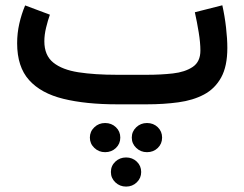

<svg xmlns="http://www.w3.org/2000/svg" viewBox="-20 -395 925 727"><path d="M593.8 126Q593.8 149.4 577.4 165.3Q561 181.2 536.6 181.2Q512.7 181.2 495.8 165Q479 148.9 479 126Q479 103 495.8 86.9Q512.7 70.8 536.6 70.8Q561 70.8 577.4 86.7Q593.8 102.5 593.8 126ZM435.5 126Q435.5 149.4 418.9 165.3Q402.3 181.2 377.9 181.2Q354 181.2 337.2 165Q320.3 148.9 320.3 126Q320.3 103 337.2 86.9Q354 70.8 377.9 70.8Q402.3 70.8 418.9 86.7Q435.5 102.5 435.5 126ZM514.6 256.3Q514.6 279.3 498 295.4Q481.4 311.5 457.5 311.5Q433.6 311.5 416.7 295.4Q399.9 279.3 399.9 256.3Q399.9 232.9 416.7 217Q433.6 201.2 457.5 201.2Q481.4 201.2 498 217Q514.6 232.9 514.6 256.3ZM536.1 0H422.9Q304.7 0 220 -20.8Q135.3 -41.5 90.1 -91.8Q44.9 -142.1 44.9 -231.4Q44.9 -269.5 53.2 -305.9Q61.5 -342.3 75.2 -374.5L168.9 -339.4Q161.1 -317.4 154.5 -290.3Q147.9 -263.2 147.9 -238.8Q147.9 -185.5 181.6 -158.2Q215.3 -130.9 277.1 -121.3Q338.9 -111.8 422.9 -111.8H537.1Q588.4 -111.8 634.5 -116.9Q680.7 -122.1 709.7 -141.6Q738.8 -161.1 738.8 -203.6Q738.8 -233.4 732.4 -272.5Q726.1 -311.5 717.8 -348.6L821.8 -375Q831.1 -333.5 835.9 -290.8Q840.8 -248 840.8 -213.4Q840.8 -144 817.4 -101.6Q793.9 -59.1 752.4 -37.1Q710.9 -15.1 655.5 -7.6Q600.1 0 536.1 0Z"/></svg>

Font: Vazirmatn RD UI Medium
Style: Regular
Weight: 500
Designer: Saber Rastikerdar
Foundry: Saber Rastikerdar
Version: Version 33.003